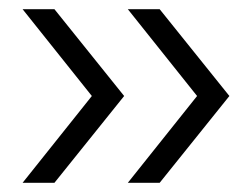

<svg xmlns="http://www.w3.org/2000/svg" viewBox="-20 -477 546 416"><path d="M407 -269 257 -457H326L477 -269L326 -81H257ZM179 -269 29 -457H98L249 -269L98 -81H29Z"/></svg>

Font: Evergrow Sans
Style: Light
Weight: 300
Foundry: 10Web
Version: Version 1.000